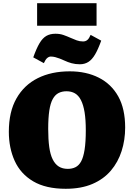

<svg xmlns="http://www.w3.org/2000/svg" viewBox="-20 -1161 834 1195"><path d="M389 14Q265 14 186.5 -32.5Q108 -79 71.5 -159.5Q35 -240 35 -341Q35 -465 82.5 -548.5Q130 -632 215 -674.5Q300 -717 414 -717Q517 -717 595 -677.5Q673 -638 716 -561Q759 -484 759 -367Q759 -290 737 -221Q715 -152 670 -99Q625 -46 555 -16Q485 14 389 14ZM402 -110Q429 -110 450 -120.5Q471 -131 485 -156.5Q499 -182 506.5 -229.5Q514 -277 514 -350Q514 -416 506.5 -462Q499 -508 484 -537.5Q469 -567 446.5 -580Q424 -593 394 -593Q366 -593 344.5 -582Q323 -571 308.5 -545Q294 -519 287 -473.5Q280 -428 280 -359Q280 -293 286.5 -246Q293 -199 308 -169Q323 -139 346 -124.5Q369 -110 402 -110ZM477 -761Q449 -761 425.5 -767.5Q402 -774 381 -784Q366 -791 351.5 -796.5Q337 -802 323.5 -805.5Q310 -809 296 -809Q285 -809 274 -800Q263 -791 253 -768L187 -804Q207 -860 226 -892Q245 -924 268.5 -937.5Q292 -951 325 -951Q353 -951 375.5 -943Q398 -935 418 -926Q438 -917 457 -910Q476 -903 497 -903Q513 -903 524 -912.5Q535 -922 544 -944L610 -908Q591 -855 572 -822.5Q553 -790 530 -775.5Q507 -761 477 -761ZM211 -1001V-1141H581V-1001Z"/></svg>

Font: Literata 18pt Black
Style: Regular
Weight: 900
Designer: Latin by Veronika Burian and Jose Scaglione. Greek by Irene Vlachou. Cyrillic by Vera Evstafieva.
Foundry: TypeTogether
Version: Version 3.103;gftools[0.9.29]